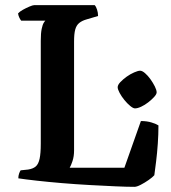

<svg xmlns="http://www.w3.org/2000/svg" viewBox="-20 -724 664 744"><path d="M501 0Q473 0 427.5 -2Q382 -4 327.5 -7Q273 -10 219.5 -14.5Q166 -19 121.5 -24Q77 -29 51 -33Q51 -43 54 -51.5Q57 -60 60 -64L89 -67Q108 -70 118.5 -79Q129 -88 133.5 -109Q138 -130 138 -167V-566Q138 -595 141.5 -612Q145 -629 150 -636.5Q155 -644 156 -644H62Q58 -649 54.5 -656.5Q51 -664 50 -672Q56 -679 68.5 -686Q81 -693 94 -698.5Q107 -704 112 -704H347Q352 -699 356 -687Q360 -675 360 -662L316 -649Q298 -644 287 -635Q276 -626 271.5 -609.5Q267 -593 267 -563V-141Q267 -118 261 -100Q255 -82 250 -74H462L526 -255Q550 -255 568.5 -249Q587 -243 594 -238Q594 -204 591.5 -167.5Q589 -131 585 -99Q581 -67 578 -45Q571 -37 556 -26.5Q541 -16 525.5 -8Q510 0 501 0ZM503 -304Q496 -304 484.5 -313.5Q473 -323 462 -336.5Q451 -350 443.5 -364Q436 -378 436 -386Q436 -395 446.5 -406Q457 -417 471 -427Q485 -437 500 -443.5Q515 -450 523 -450Q531 -450 542 -440.5Q553 -431 563 -417Q573 -403 580 -389Q587 -375 587 -366Q587 -359 577.5 -348.5Q568 -338 554.5 -327.5Q541 -317 527 -310.5Q513 -304 503 -304Z"/></svg>

Font: Texturina 12pt SemiBold
Style: Regular
Weight: 600
Designer: Guillermo Torres Carreño
Foundry: Omnibus-Type
Version: Version 1.002